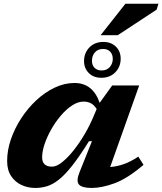

<svg xmlns="http://www.w3.org/2000/svg" viewBox="-20 -962 842 996"><path d="M392.5 -68.5 457 -229.5H441.5Q393 -151.5 355.2 -103.5Q317.5 -55.5 285.5 -30.2Q253.5 -5 224 4Q194.5 13 163.5 13Q125 13 91.8 -2.2Q58.5 -17.5 37.8 -48.5Q17 -79.5 17 -127Q17 -181.5 36.2 -238.2Q55.5 -295 89.5 -347.5Q123.5 -400 168 -441.5Q212.5 -483 263.2 -507.2Q314 -531.5 366.5 -531.5Q461.5 -531.5 497 -428.5L562 -518.5H702L551.5 -95.5Q588 -98.5 622.8 -110.8Q657.5 -123 697.5 -149.5L724.5 -107Q641.5 -36 574.8 -11.5Q508 13 456 13Q405 13 389.5 -5Q374 -23 392.5 -68.5ZM198.5 -146Q198.5 -97.5 250 -97.5Q273.5 -97.5 303 -121.2Q332.5 -145 363 -183.5Q393.5 -222 420 -267.5Q446.5 -313 464.5 -356.5L481.5 -396.5Q467 -419 450.2 -427Q433.5 -435 413.5 -435Q384.5 -435 354 -415Q323.5 -395 295.8 -362.5Q268 -330 246 -291.2Q224 -252.5 211.2 -214.2Q198.5 -176 198.5 -146ZM516.5 -744.5Q556 -744.5 581 -720.2Q606 -696 606 -657.5Q606 -615.5 578.2 -587Q550.5 -558.5 505.5 -558.5Q465.5 -558.5 440.8 -583Q416 -607.5 416 -645Q416 -687.5 443.8 -716Q471.5 -744.5 516.5 -744.5ZM507 -596.5Q534 -596.5 549.5 -614.2Q565 -632 565 -656.5Q565 -680 551.5 -694Q538 -708 515 -708Q487.5 -708 472.2 -690.2Q457 -672.5 457 -646Q457 -624 470.5 -610.2Q484 -596.5 507 -596.5ZM502 -779.5 630.5 -942.5H802L792.5 -912L591 -779.5Z"/></svg>

Font: Newsreader 6pt
Style: Bold Italic
Weight: 700
Italic angle: -17°
Designer: Hugues Gentile
Foundry: Production Type
Version: Version 1.003; ttfautohint (v1.8.3)